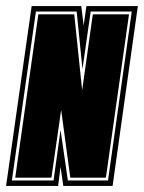

<svg xmlns="http://www.w3.org/2000/svg" viewBox="-46 -611 473 631"><path d="M-26 0 58 -591H221L229 -527L238 -591H407L324 0H162L153 -63L145 0ZM-7 -18H130L153 -184L177 -18H309L387 -573H252L225 -384L206 -573H72ZM4 -27 80 -564H198L224 -314L259 -564H378L302 -27H185L155 -250L123 -27Z"/></svg>

Font: Alumni Sans Collegiate One SC
Style: Italic
Weight: 400
Italic angle: -8°
Designer: Robert E. Leuschke
Foundry: Robert E. Leuschke
Version: Version 1.100